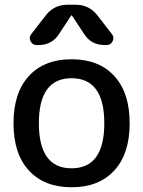

<svg xmlns="http://www.w3.org/2000/svg" viewBox="-20 -780 604 810"><path d="M420 -260Q420 -450 282 -450Q144 -450 144 -260Q144 -70 282 -70Q420 -70 420 -260ZM462 -60.5Q397 10 282 10Q167 10 102 -60.5Q37 -131 37 -260Q37 -389 102 -459.5Q167 -530 282 -530Q397 -530 462 -459.5Q527 -389 527 -260Q527 -131 462 -60.5ZM300 -760Q356 -760 391 -715L453 -635Q463 -622 455 -606Q447 -590 430 -590H421Q364 -590 334 -638L284 -714Q284 -715 282 -715Q280 -715 280 -714L230 -638Q200 -590 143 -590H134Q117 -590 109 -606Q101 -622 111 -635L173 -715Q208 -760 264 -760Z"/></svg>

Font: Rounded Mplus 1c Medium
Style: Regular
Weight: 500
Version: Version 1.059.20150529